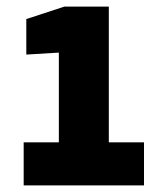

<svg xmlns="http://www.w3.org/2000/svg" viewBox="-20 -844 491 584"><path d="M159 -280V-684L60 -678V-786L176 -824H311V-280ZM52 -280V-411H418V-280Z"/></svg>

Font: Exo Thin ExtraBold
Style: Regular
Weight: 800
Version: Version 2.000